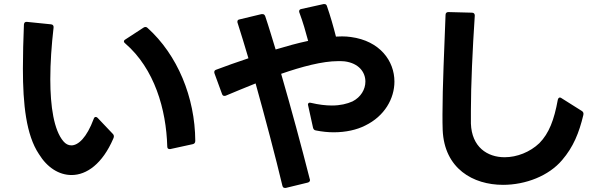

<svg xmlns="http://www.w3.org/2000/svg" viewBox="-20 -849 3010 939"><path d="M170 -96C211 -29 269 7 330 7C404 7 481 -48 534 -171C536 -175 537 -179 537 -183C537 -187 535 -191 532 -194L457 -273C454 -276 451 -277 448 -277C444 -277 440 -274 438 -267C404 -176 363 -138 329 -138C314 -138 301 -145 290 -158C244 -212 226 -327 226 -462C226 -542 232 -628 242 -714C243 -723 239 -729 230 -730L112 -742C103 -743 98 -739 97 -729C94 -655 92 -582 92 -513C92 -339 108 -189 170 -96ZM592 -637C736 -513 793 -313 798 -133C798 -124 802 -120 809 -120H813L923 -144C931 -146 935 -151 935 -160C934 -373 848 -581 701 -713C698 -716 695 -717 691 -717C688 -717 685 -716 682 -714L593 -656C588 -653 586 -650 586 -646C586 -643 588 -640 592 -637Z M1525 -211C1555 -205 1584 -202 1612 -202C1671 -202 1725 -214 1766 -235C1861 -281 1909 -367 1909 -450C1909 -551 1838 -649 1696 -668C1682 -670 1668 -671 1653 -671L1623 -670C1610 -721 1596 -770 1579 -819C1577 -826 1573 -829 1567 -829H1562L1454 -805C1447 -804 1443 -800 1443 -794C1443 -792 1443 -790 1444 -788C1462 -740 1475 -694 1487 -649C1435 -638 1381 -623 1328 -607C1311 -662 1295 -717 1277 -770C1274 -777 1270 -780 1264 -780H1259L1151 -754C1144 -753 1141 -749 1141 -743C1141 -741 1141 -739 1142 -737C1159 -685 1176 -627 1195 -564C1137 -545 1083 -525 1037 -508C1031 -506 1028 -502 1028 -497C1028 -495 1028 -493 1029 -490L1066 -389C1068 -383 1072 -380 1077 -380C1079 -380 1081 -380 1084 -381C1127 -399 1177 -420 1230 -441C1274 -284 1329 -76 1361 59C1363 67 1367 70 1373 70H1378L1485 44C1492 42 1496 38 1496 32C1496 30 1496 29 1495 27C1454 -134 1406 -312 1355 -488C1456 -523 1557 -550 1633 -550C1644 -550 1655 -550 1665 -549C1735 -540 1767 -496 1767 -450C1767 -412 1745 -374 1704 -353C1677 -341 1644 -333 1603 -333C1573 -333 1539 -337 1501 -346C1492 -349 1486 -345 1486 -337C1486 -336 1486 -335 1487 -333L1511 -224C1513 -217 1517 -212 1525 -211Z M2729 -66C2784 -130 2812 -199 2833 -287C2835 -296 2832 -302 2826 -306L2726 -369C2724 -371 2721 -372 2718 -372C2713 -372 2710 -368 2708 -361C2690 -262 2665 -197 2618 -149C2572 -105 2508 -80 2448 -80C2363 -80 2287 -130 2283 -245V-307C2283 -434 2291 -606 2302 -773C2302 -782 2297 -787 2288 -787L2173 -790C2164 -790 2159 -785 2159 -776C2153 -614 2144 -424 2144 -290C2144 -262 2144 -236 2145 -213C2153 -24 2294 55 2440 55C2551 55 2664 11 2729 -66Z"/></svg>

Font: LINE Seed JP App_OTF Bold
Style: Regular
Weight: 700
Designer: LINE & Fontrix & Fontworks
Version: Version 1.009